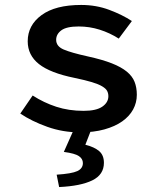

<svg xmlns="http://www.w3.org/2000/svg" viewBox="-20 -523 640 776"><path d="M303 12Q234 12 171 -10.5Q108 -33 62 -64L112 -137Q157 -108 207.5 -91.5Q258 -75 318 -75Q369 -75 393.5 -92Q418 -109 418 -134Q418 -146 413 -155.5Q408 -165 393 -174Q378 -183 351.5 -191Q325 -199 282 -208Q183 -228 137.5 -264Q92 -300 92 -356Q92 -421 148 -462Q204 -503 308 -503Q369 -503 422 -483Q475 -463 513 -438L460 -367Q424 -390 383 -403Q342 -416 298 -416Q249 -416 228 -400.5Q207 -385 207 -362Q207 -336 237 -323Q267 -310 335 -295Q394 -282 432 -267Q470 -252 492.5 -233.5Q515 -215 524 -192Q533 -169 533 -140Q533 -108 518 -80.5Q503 -53 474 -32.5Q445 -12 402 0Q359 12 303 12ZM219 233 209 183Q270 179 292.5 168.5Q315 158 315 136Q315 119 299 108Q283 97 238 91L283 -10H353L325 62Q361 71 380.5 87.5Q400 104 400 135Q400 183 353 206Q306 229 219 233Z"/></svg>

Font: Source Code Pro Semibold
Style: Regular
Weight: 600
Monospace: yes
Designer: Paul D. Hunt, Teo Tuominen
Foundry: Adobe Systems Incorporated
Version: Version 2.030;PS 1.000;hotconv 16.6.51;makeotf.lib2.5.65220